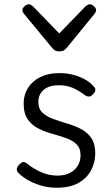

<svg xmlns="http://www.w3.org/2000/svg" viewBox="-20 -862 524 901"><path d="M246 19Q204 19 168 7.5Q132 -4 106 -20Q80 -36 65 -52Q58 -60 59 -69.5Q60 -79 71 -90Q80 -100 88 -101.5Q96 -103 106 -95Q140 -68 175.5 -53Q211 -38 249 -38Q282 -38 306 -49.5Q330 -61 344 -83Q358 -105 358 -133Q358 -167 338.5 -185.5Q319 -204 288.5 -214.5Q258 -225 224 -234.5Q190 -244 160 -259Q130 -274 110.5 -301.5Q91 -329 91 -377Q91 -417 111.5 -449.5Q132 -482 169.5 -500.5Q207 -519 257 -519Q296 -519 327.5 -510Q359 -501 382.5 -487Q406 -473 420 -456Q429 -447 427.5 -438Q426 -429 417 -420Q408 -410 399 -409Q390 -408 379 -415Q349 -438 320.5 -450Q292 -462 256 -462Q211 -462 185.5 -441Q160 -420 160 -384Q160 -351 179.5 -333Q199 -315 229 -304Q259 -293 293.5 -283Q328 -273 358.5 -257.5Q389 -242 408 -215Q427 -188 427 -142Q427 -101 408 -64Q389 -27 349 -4Q309 19 246 19ZM402 -842Q410 -842 420.5 -833Q431 -824 431 -814Q431 -811 430 -808Q429 -805 425 -799L293 -637Q287 -631 280 -626Q273 -621 258 -621Q244 -621 237 -626Q230 -631 225 -637L91 -799Q88 -805 86.5 -808Q85 -811 85 -814Q85 -824 95.5 -833Q106 -842 115 -842Q120 -842 125 -839Q130 -836 135 -832L258 -705L381 -832Q386 -836 391 -839Q396 -842 402 -842Z"/></svg>

Font: Playwrite BR Light
Style: Regular
Weight: 300
Version: Version 1.003